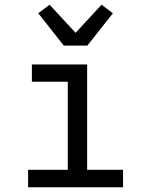

<svg xmlns="http://www.w3.org/2000/svg" viewBox="-20 -793 640 813"><path d="M99 0V-74H267V-447H115V-520H349V-74H501V0ZM250 -600 142 -737 190 -773 300 -654 410 -773 458 -737 350 -600Z"/></svg>

Font: Nova
Style: Regular
Weight: 400
Monospace: yes
Designer: Belleve Invis
Foundry: Belleve Invis
Version: Version 24.1.4; ttfautohint (v1.8.4)